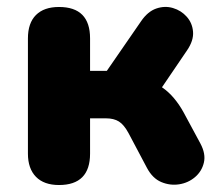

<svg xmlns="http://www.w3.org/2000/svg" viewBox="-20 -521 639 550"><path d="M149 9Q106 9 83 -14.5Q60 -38 60 -81V-411Q60 -455 83 -478Q106 -501 149 -501Q238 -501 238 -411V-318H286L384 -460Q403 -488 427.5 -496.5Q452 -505 475.5 -498Q499 -491 515 -473Q531 -455 533 -430Q535 -405 516 -377L444 -271Q463 -258 478.5 -239.5Q494 -221 506 -199L554 -110Q570 -80 564 -55Q558 -30 538.5 -13.5Q519 3 493 7Q467 11 442 0.5Q417 -10 401 -40L348 -140Q335 -164 320.5 -173Q306 -182 284 -182H238V-81Q238 9 149 9Z"/></svg>

Font: Chiron GoRound TC H
Style: Regular
Weight: 900
Designer: Ryoko NISHIZUKA 西塚涼子 (kana, bopomofo & ideographs); Paul D. Hunt (Latin, Greek & Cyrillic); Sandoll Communications 산돌커뮤니
Foundry: Adobe
Version: Version 1.000;hotconv 1.1.1;makeotfexe 2.6.0